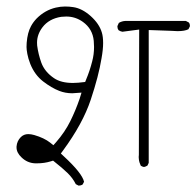

<svg xmlns="http://www.w3.org/2000/svg" viewBox="-20 -603 603 590"><path d="M204.1 -348.1Q167.5 -348.1 146 -362.8Q117.2 -382.3 106.9 -410.6Q97.7 -436.5 94.2 -462.9Q93.8 -467.3 93.8 -471.7Q93.8 -497.1 110.4 -519Q130.4 -545.4 168 -551.3Q175.8 -552.2 183.6 -552.2Q211.9 -552.2 234.9 -535.6Q264.6 -514.2 268.1 -477.5Q269 -467.8 269 -458.5Q269 -435.5 263.2 -414.1Q255.9 -385.3 244.6 -358.4L241.7 -351.1Q218.3 -348.1 204.1 -348.1ZM437 -510.7 505.4 -508.3Q517.1 -507.3 525.4 -507.3Q547.9 -507.3 559.1 -513.2L563.5 -522Q563.5 -523.4 563.5 -524.9Q563.5 -529.8 560.5 -533.7L551.3 -538.6H364.7Q354.5 -538.1 345.2 -532.7L340.8 -522.9Q340.8 -522 340.8 -521Q340.8 -515.1 344.2 -510.3Q349.1 -506.8 356 -505.4L407.7 -512.2L406.7 -127Q406.2 -123.5 406.2 -120.6Q406.2 -117.7 406.7 -113.8Q407.7 -104 412.6 -93.8Q417 -90.8 422.4 -89.8Q427.7 -90.8 433.1 -94.2L437 -102.5ZM292 -423.8Q296.9 -451.2 296.9 -470.7Q296.9 -490.2 293 -502.9Q285.2 -529.8 258.8 -553.5Q232.4 -577.1 205.1 -581.1Q193.4 -583 179.7 -583Q166 -583 151.4 -579.6Q118.2 -571.8 92.8 -546.4Q82 -535.2 75.2 -522.5Q64.5 -502.9 62 -471.7Q61.5 -466.8 61.5 -458.7Q61.5 -450.7 64 -437.3Q66.4 -423.8 73.2 -406.2Q86.9 -372.6 112.5 -352.8Q138.2 -333 162.1 -323.7Q180.7 -316.4 202.1 -316.4Q206.5 -316.4 230.5 -318.4L224.6 -299.3Q212.4 -263.7 195.8 -230.2Q179.2 -196.8 152.3 -166L144 -156.7L134.3 -164.6Q115.7 -179.2 85.4 -188Q75.2 -190.9 66.9 -190.9Q53.2 -190.9 43.9 -181.6Q32.2 -169.9 30.8 -152.8Q30.8 -151.4 30.8 -149.9Q30.8 -133.8 46.4 -119.1Q64 -102.1 87.9 -101.1Q90.8 -101.1 93.8 -101.1Q116.7 -101.1 136.7 -107.4L143.1 -109.4Q172.9 -85.9 188.2 -70.8Q203.6 -55.7 212.9 -37.1L221.2 -32.7Q229 -32.7 233.9 -36.1L238.3 -44.4Q232.4 -70.8 175.8 -123L167 -131.3L173.8 -140.6Q234.4 -223.1 258.8 -296.4Q283.2 -369.6 292 -423.8Z"/></svg>

Font: NaikaiFont
Style: ExtraLight
Weight: 200
Version: Version 1.89